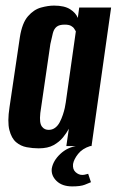

<svg xmlns="http://www.w3.org/2000/svg" viewBox="-20 -522 418 686"><path d="M118 8Q97 8 75.5 4Q54 0 37.5 -14Q21 -28 13.5 -57.5Q6 -87 14 -139L51 -389Q59 -440 80 -464Q101 -488 126.5 -495Q152 -502 173 -502Q210 -502 230.5 -489Q251 -476 258 -458L263 -495H377L307 0H217L226 -62Q218 -47 205 -31Q192 -15 171.5 -3.5Q151 8 118 8ZM154 -58Q167 -58 177 -65.5Q187 -73 193.5 -85.5Q200 -98 204.5 -111.5Q209 -125 211.5 -136.5Q214 -148 215 -156L251 -410Q249 -413 245.5 -419Q242 -425 234 -429.5Q226 -434 211 -434Q192 -434 182.5 -426.5Q173 -419 169 -404Q165 -389 160 -365L124 -118Q122 -99 123.5 -87.5Q125 -76 130 -69.5Q135 -63 141 -60.5Q147 -58 154 -58ZM238 144Q202 144 182 124.5Q162 105 165 80Q170 52 195.5 28Q221 4 256 -1L302 0Q274 9 259 28Q244 47 241 64Q239 83 250 93Q261 103 274 103Q281 103 287 101Q293 99 295 99L305 129Q298 132 283 138Q268 144 238 144Z"/></svg>

Font: Alumni Sans
Style: Bold Italic
Weight: 700
Italic angle: -8°
Designer: Robert E. Leuschke
Foundry: Robert E. Leuschke
Version: Version 1.016